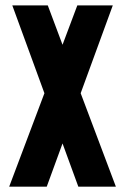

<svg xmlns="http://www.w3.org/2000/svg" viewBox="-20 -704 472 724"><path d="M14.6 0 147.5 -352.5 26.4 -683.6H160.2L215.8 -535.2L271.5 -683.6H405.3L284.2 -352.5L417 0H275.4L215.8 -163.1L156.2 0Z"/></svg>

Font: Post No Bills Colombo
Style: ExtraBold
Weight: 900
Designer: Kosala Senevirathne, Siva Puranthara, Lasantha Premarathna, Tharique Azeez
Foundry: Mooniak
Version: Version 1.220 ; ttfautohint (v1.5)